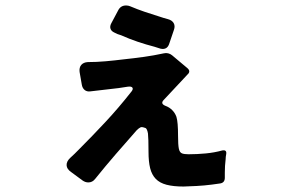

<svg xmlns="http://www.w3.org/2000/svg" viewBox="-20 -622 1040 702"><path d="M567 -444 545 -451Q514 -459 483 -469.5Q452 -480 423 -493Q416 -495 409.5 -497.5Q403 -500 398 -503Q387 -508 384 -517Q381 -526 387 -537L412 -584Q421 -602 441 -602Q449 -602 456 -599Q482 -588 508.5 -579Q535 -570 561 -562Q570 -559 578 -556.5Q586 -554 594 -552Q609 -548 615 -537.5Q621 -527 616 -513L598 -460Q590 -439 567 -444ZM651 60Q614 60 589 53.5Q564 47 549.5 32Q535 17 529 -7Q523 -31 523 -67Q523 -92 522.5 -108.5Q522 -125 521 -134Q518 -151 512 -154Q502 -158 495 -157Q488 -154 480 -146Q441 -102 403 -58Q365 -14 328 32Q318 45 303 45Q292 45 282 38L240 7Q224 -4 223.5 -18Q223 -32 237 -45Q245 -52 252.5 -59.5Q260 -67 268 -75Q318 -125 366 -176.5Q414 -228 458 -284Q468 -295 464.5 -301Q461 -307 447 -305L414 -300L311 -288Q298 -286 289.5 -293Q281 -300 279 -313L271 -359Q269 -375 277 -384.5Q285 -394 301 -395Q333 -395 366.5 -398Q400 -401 432 -405Q470 -409 506 -414Q542 -419 579 -427Q587 -429 595 -427Q603 -425 609 -420L665 -373Q679 -361 665 -349Q662 -346 659 -342.5Q656 -339 652 -335L579 -257Q565 -243 585 -235Q599 -230 609.5 -219.5Q620 -209 625 -195Q631 -176 631 -125Q631 -92 634 -78Q637 -64 646 -61Q654 -58 670 -58Q700 -58 732 -61Q764 -64 793 -72Q810 -75 807 -58Q805 -48 805 -40Q802 -16 802 9V28Q802 47 783 49L754 53Q740 55 726.5 56Q713 57 699 58Z"/></svg>

Font: Higure Gothic Black
Style: Regular
Weight: 900
Designer: Yoshimichi Ohira
Foundry: Positype
Version: Version 1.000